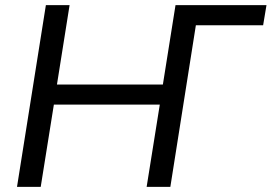

<svg xmlns="http://www.w3.org/2000/svg" viewBox="-20 -725 1054 745"><path d="M46 0 158 -705H250L201 -397H612L661 -705H1014L1001 -627H740L641 0H549L600 -319H189L138 0Z"/></svg>

Font: Mulish Medium
Style: Italic
Weight: 500
Italic angle: -9°
Designer: Vernon Adams
Foundry: Vernon Adams
Version: Version 3.603; ttfautohint (v1.8.3)